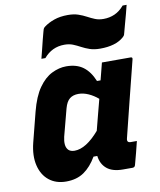

<svg xmlns="http://www.w3.org/2000/svg" viewBox="-89 -871 791 951"><g transform="rotate(-10 306.5 -395.5)"><path d="M265 -552Q317 -552 350 -527.5Q383 -503 403 -454H421Q426 -473 431 -493Q436 -513 443 -540H587Q598 -540 595 -529Q571 -433 545.5 -332Q520 -231 500 -149Q494 -127 515 -127H546Q539 -98 531.5 -69Q524 -40 516 -11Q513 0 502 0H454Q401 0 373 -23.5Q345 -47 340 -88H321Q293 -40 256.5 -15Q220 10 167 10Q116 10 81.5 -17.5Q47 -45 35 -94.5Q23 -144 39 -208L77 -357Q96 -431 126 -473.5Q156 -516 192.5 -534Q229 -552 265 -552ZM203 -144Q214 -133 234 -133Q292 -133 359 -211Q369 -250 379 -288.5Q389 -327 399 -365Q377 -384 351.5 -395.5Q326 -407 301 -407Q274 -407 257 -393.5Q240 -380 231 -347L195 -210Q190 -189 191.5 -172Q193 -155 203 -144ZM489 -751Q519 -751 545 -762.5Q571 -774 593 -800H613Q609 -782 602 -756.5Q595 -731 588.5 -707Q582 -683 578 -668Q576 -660 574.5 -655.5Q573 -651 565 -644Q525 -609 447 -609Q417 -609 395 -616.5Q373 -624 354.5 -634Q336 -644 317.5 -651.5Q299 -659 275 -659Q212 -659 171 -610H151Q156 -629 162 -653.5Q168 -678 174 -702Q180 -726 184 -740Q186 -748 188 -753.5Q190 -759 197 -764Q218 -780 248 -790.5Q278 -801 317 -801Q347 -801 369 -793.5Q391 -786 409.5 -776Q428 -766 446.5 -758.5Q465 -751 489 -751Z"/></g></svg>

Font: Recursive Sn Lnr St XBd
Style: Italic
Weight: 800
Italic angle: -15°
Version: Version 1.079;hotconv 1.0.112;makeotfexe 2.5.65598; ttfautoh